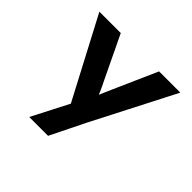

<svg xmlns="http://www.w3.org/2000/svg" viewBox="-177 -739 1177 1177"><g transform="rotate(45 411.5 -150.5)"><path d="M213 230 359.1 -53.6 353.4 25.4 60.6 -530.7H246L380.3 -250.8Q395.9 -220.9 409.4 -189.5Q423 -158.1 432.8 -128.1L398.9 -121.7Q409.2 -146.5 423.1 -179.2Q437 -211.9 452.1 -245.7L578.3 -530.7H762.5L488.3 3L376.4 230Z"/></g></svg>

Font: Lexend Giga
Style: Regular
Weight: 400
Designer: Bonnie Shaver-Troup, Thomas Jockin
Foundry: Lexend
Version: Version 1.007